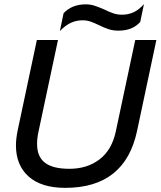

<svg xmlns="http://www.w3.org/2000/svg" viewBox="-20 -892 775 927"><path d="M287 -828Q327 -871 394 -871Q416 -871 435 -865Q454 -859 484 -846Q508 -834 527.5 -827.5Q547 -821 569 -821Q599 -821 624.5 -832.5Q650 -844 675 -872L657 -786Q620 -744 552 -744Q527 -744 506 -750.5Q485 -757 459 -770Q434 -782 416.5 -788Q399 -794 378 -794Q349 -794 322.5 -782Q296 -770 269 -742ZM57 -190Q57 -221 65 -261L158 -699H260L166 -257Q159 -226 159 -197Q159 -135 197.5 -106Q236 -77 315 -77Q401 -77 460.5 -122.5Q520 -168 539 -257L633 -699H735L642 -261Q584 15 295 15Q180 15 118.5 -39.5Q57 -94 57 -190Z"/></svg>

Font: Prompt
Style: Italic
Weight: 400
Italic angle: -12°
Designer: Katatrad Team
Foundry: CadsonDemak
Version: Version 1.001